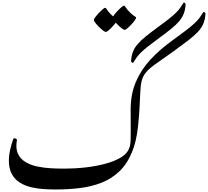

<svg xmlns="http://www.w3.org/2000/svg" viewBox="-20 -1504 1656 1529"><path d="M999 -303.2Q1009.8 -321.8 1014.6 -341.1Q1019.5 -360.4 1020.5 -393.1Q1021.5 -425.8 1021 -482.4Q1020.5 -539.1 1020.5 -631.8Q1020.5 -753.4 1061.5 -850.6Q1102.5 -947.8 1177.7 -1029.1Q1252.9 -1110.4 1355 -1183.6Q1424.3 -1233.4 1465.6 -1265.4Q1506.8 -1297.4 1530.3 -1319.6Q1553.7 -1341.8 1568.4 -1361.3Q1583 -1380.9 1598.6 -1406.2Q1602.1 -1411.6 1609.4 -1406.2Q1616.7 -1400.9 1616.2 -1394Q1613.3 -1349.6 1599.4 -1315.7Q1585.4 -1281.7 1555.4 -1249.8Q1525.4 -1217.8 1475.6 -1179.7Q1425.8 -1141.6 1351.6 -1087.9Q1294.9 -1046.9 1252.9 -1018.3Q1210.9 -989.7 1181.9 -966.3Q1152.8 -942.9 1135 -918Q1117.2 -893.1 1108.4 -859.9Q1099.6 -826.7 1097.7 -777.8Q1091.8 -616.2 1079.1 -497.1Q1066.4 -377.9 1031.2 -292.5Q992.2 -198.2 930.4 -139.4Q868.7 -80.6 789.3 -49.3Q710 -18.1 617.7 -6.6Q525.4 4.9 425.3 4.9Q382.3 4.9 331.3 2Q280.3 -1 230.2 -12.5Q180.2 -23.9 139.2 -49.1Q98.1 -74.2 74 -118.4Q49.8 -162.6 50.5 -231Q51.3 -299.3 85.9 -397.5Q87.9 -403.3 95.5 -402.8Q103 -402.3 109.4 -398.2Q115.7 -394 114.7 -388.2Q103 -322.3 122.8 -280Q142.6 -237.8 183.6 -213.4Q224.6 -189 277.6 -178Q330.6 -167 385.7 -164.1Q440.9 -161.1 487.8 -161.1Q575.7 -161.1 658.7 -170.4Q741.7 -179.7 811.3 -198Q880.9 -216.3 929.9 -242.7Q979 -269 999 -303.2ZM914.1 -1345.7Q914.1 -1339.4 902.6 -1324Q891.1 -1308.6 875 -1291.3Q858.9 -1273.9 844.2 -1261.7Q829.6 -1249.5 823.7 -1249.5Q815.9 -1249.5 800.3 -1261.2Q784.7 -1272.9 767.8 -1289.8Q751 -1306.6 739.3 -1322.3Q727.5 -1337.9 727.5 -1345.7Q727.5 -1352.5 739 -1367.9Q750.5 -1383.3 766.6 -1400.4Q782.7 -1417.5 797.1 -1429.7Q811.5 -1441.9 817.9 -1441.9Q823.2 -1441.9 831.1 -1428.2Q838.9 -1414.6 862.8 -1390.1Q886.7 -1366.7 900.4 -1358.9Q914.1 -1351.1 914.1 -1345.7ZM1064 -1362.8Q1064 -1356.4 1052.5 -1340.8Q1041 -1325.2 1024.9 -1307.9Q1008.8 -1290.5 994.1 -1278.3Q979.5 -1266.1 973.6 -1266.1Q965.8 -1266.1 950.2 -1277.8Q934.6 -1289.6 917.7 -1306.4Q900.9 -1323.2 889.2 -1339.1Q877.4 -1355 877.4 -1362.8Q877.4 -1369.6 888.9 -1385Q900.4 -1400.4 916.5 -1417.5Q932.6 -1434.6 947.3 -1446.8Q961.9 -1459 968.3 -1459Q973.1 -1459 981.2 -1445.1Q989.3 -1431.2 1013.2 -1407.2Q1036.6 -1383.3 1050.3 -1375.7Q1064 -1368.2 1064 -1362.8ZM1244.6 -1293Q1297.4 -1331.5 1329.6 -1357.4Q1361.8 -1383.3 1381.3 -1402.6Q1400.9 -1421.9 1413.8 -1439.9Q1426.8 -1458 1440.9 -1481Q1444.3 -1486.3 1451.4 -1481Q1458.5 -1475.6 1458 -1468.8Q1455.6 -1428.2 1443.8 -1396.7Q1432.1 -1365.2 1408 -1336.4Q1383.8 -1307.6 1344 -1274.9Q1304.2 -1242.2 1245.1 -1199.7Q1189.9 -1159.2 1156 -1132.3Q1122.1 -1105.5 1102.3 -1085.7Q1082.5 -1065.9 1069.1 -1047.6Q1055.7 -1029.3 1041.5 -1005.9Q1038.1 -1000.5 1030.8 -1006.1Q1023.4 -1011.7 1023.9 -1018.6Q1026.4 -1059.6 1038.6 -1091.3Q1050.8 -1123 1075.9 -1152.3Q1101.1 -1181.6 1142.3 -1215.1Q1183.6 -1248.5 1244.6 -1293Z"/></svg>

Font: Awami Nastaliq
Style: Regular
Weight: 400
Designer: Peter Martin, SIL International
Foundry: SIL International
Version: Version 3.100